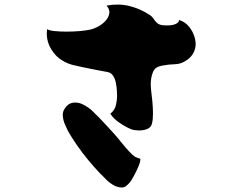

<svg xmlns="http://www.w3.org/2000/svg" viewBox="-20 -806 1040 856"><path d="M778 -717Q805 -709 822.5 -687.5Q840 -666 847.5 -640.5Q855 -615 851 -595Q844 -561 817 -541Q790 -521 764 -520Q731 -519 703 -513.5Q675 -508 667 -494Q659 -482 654.5 -458.5Q650 -435 654 -401Q657 -379 659.5 -351.5Q662 -324 662 -298.5Q662 -273 658 -257Q654 -238 636.5 -231Q619 -224 599.5 -224.5Q580 -225 570 -228Q547 -236 516.5 -256Q486 -276 472 -299Q492 -315 497 -338Q502 -361 502 -378Q502 -386 501 -402.5Q500 -419 496.5 -437Q493 -455 484 -468.5Q475 -482 459 -485Q441 -488 409.5 -494Q378 -500 348.5 -506.5Q319 -513 306 -516Q281 -522 257.5 -536.5Q234 -551 219 -571Q182 -619 190 -676Q199 -670 223 -667.5Q247 -665 277 -665Q307 -665 335.5 -667.5Q364 -670 382 -674Q400 -678 419 -688.5Q438 -699 451.5 -714.5Q465 -730 467.5 -747Q470 -764 455 -781Q508 -791 555.5 -779.5Q603 -768 645 -741Q657 -734 664 -723Q671 -712 681 -703Q691 -694 712 -693Q746 -691 763 -699Q780 -707 778 -717ZM582 -107Q587 -105 592.5 -102.5Q598 -100 606 -98Q606 -84 596.5 -62Q587 -40 576 -20Q565 0 558 8Q553 14 544.5 21.5Q536 29 525 30Q503 30 483.5 18Q464 6 449.5 -9.5Q435 -25 426 -33Q402 -58 374.5 -91Q347 -124 322.5 -159.5Q298 -195 282 -224Q278 -233 270 -250.5Q262 -268 260 -288Q258 -308 270 -324Q282 -341 295.5 -345.5Q309 -350 321.5 -348.5Q334 -347 339 -345Q351 -341 368 -330Q385 -319 392 -311Q403 -301 420 -283.5Q437 -266 456 -245.5Q475 -225 491.5 -206.5Q508 -188 517 -176Q539 -149 554.5 -132Q570 -115 582 -107Z"/></svg>

Font: Potta One
Style: Regular
Weight: 400
Designer: 108,108go
Foundry: Font Zone 108
Version: Version 1.000